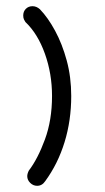

<svg xmlns="http://www.w3.org/2000/svg" viewBox="-20 -485 340 620"><path d="M100 115Q87 115 77.5 105.5Q68 96 68 84Q68 76 73 66Q102 28 125 -34.5Q148 -97 148 -175Q148 -247 125 -311.5Q102 -376 62 -414Q60 -417 57.5 -422Q55 -427 55 -435Q55 -448 63.5 -456.5Q72 -465 85 -465Q98 -465 109 -455Q135 -428 158 -385.5Q181 -343 195.5 -289.5Q210 -236 210 -175Q210 -96 188.5 -26Q167 44 126 100Q116 115 100 115Z"/></svg>

Font: Dongle
Style: Bold
Weight: 700
Designer: Yanghee Ryu
Foundry: Yanghee Ryu
Version: Version 2.000